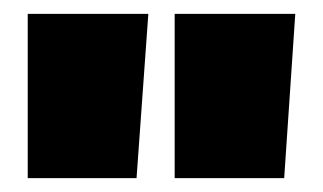

<svg xmlns="http://www.w3.org/2000/svg" viewBox="-20 -664 466 277"><path d="M232 -407V-644H406L390 -407ZM20 -407V-644H194L177 -407Z"/></svg>

Font: Kanit ExtraBold
Style: Regular
Weight: 800
Designer: Katatrad Team
Foundry: CadsonDemak
Version: Version 2.000; ttfautohint (v1.8.3)